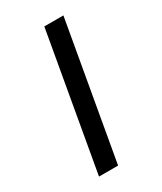

<svg xmlns="http://www.w3.org/2000/svg" viewBox="-136 -555 516 610"><g transform="rotate(-30 122.0 -250.0)"><path d="M131 -500H201L113 0H43Z"/></g></svg>

Font: Sarabun Light
Style: Italic
Weight: 300
Italic angle: -10°
Designer: Suppakit Chalermlarp | Katatrad Co.,Ltd.
Foundry: Cadson Demak Co.,Ltd.
Version: Version 1.000; ttfautohint (v1.6)